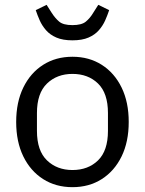

<svg xmlns="http://www.w3.org/2000/svg" viewBox="-20 -763 600 795"><path d="M280 12Q211 12 158.5 -21.5Q106 -55 76.5 -115.5Q47 -176 47 -258Q47 -340 76.5 -400.5Q106 -461 158.5 -494.5Q211 -528 280 -528Q349 -528 401.5 -494.5Q454 -461 483.5 -400.5Q513 -340 513 -258Q513 -176 483.5 -115.5Q454 -55 401.5 -21.5Q349 12 280 12ZM280 -59Q345 -59 386 -99Q427 -139 427 -221V-295Q427 -377 386 -417Q345 -457 280 -457Q216 -457 174.5 -417Q133 -377 133 -295V-221Q133 -139 174.5 -99Q216 -59 280 -59ZM280 -596Q240 -596 213.5 -607.5Q187 -619 170.5 -638Q154 -657 144.5 -678.5Q135 -700 128 -721L173 -743L194 -710Q208 -688 225 -673.5Q242 -659 280 -659Q318 -659 335.5 -673.5Q353 -688 366 -710L387 -743L432 -721Q425 -700 415.5 -678.5Q406 -657 389.5 -638Q373 -619 346.5 -607.5Q320 -596 280 -596Z"/></svg>

Font: IBM Plex Sans
Style: Regular
Weight: 400
Designer: Mike Abbink, Paul van der Laan, Pieter van Rosmalen
Foundry: Bold Monday
Version: Version 3.201